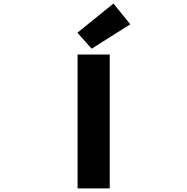

<svg xmlns="http://www.w3.org/2000/svg" viewBox="-20 -1047 1040 1067"><path d="M411.1 0V-744.1H589.8V0ZM489.3 -776.4 410.2 -865.2 610.4 -1027.3 704.1 -912.1Z"/></svg>

Font: Gen Shin Gothic Monospace Heavy
Style: Bold
Weight: 800
Designer: [Source Han Sans]
Ryoko NISHIZUKA  (kana & ideographs); Paul D. Hunt (Latin, Greek & Cyrillic); Wenlong ZHANG  (bopomofo
Version: Version 1.002.20150607